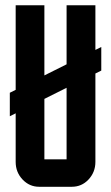

<svg xmlns="http://www.w3.org/2000/svg" viewBox="-20 -715 425 735"><path d="M234.9 -468.8V-694.8H345.2V-523.9L367.7 -535.2V-444.8L345.2 -433.6V-95.2Q345.2 -55.7 318.4 -27.3Q292.5 0 254.9 0H129.9Q92.8 0 66.4 -27.8Q40 -55.7 40 -95.2V-281.2L17.6 -270V-359.9L40 -371.1V-694.8H149.9V-426.3ZM234.9 -378.9 149.9 -336.4V-105H234.9Z"/></svg>

Font: Horta
Style: Regular
Weight: 600
Width: 3
Version: Version 0.11